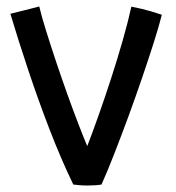

<svg xmlns="http://www.w3.org/2000/svg" viewBox="-20 -566 544 592"><path d="M385 -545.5Q419 -539 446.5 -530.8Q474 -522.5 479 -520.5Q470.5 -486.5 454.5 -436Q438.5 -385.5 418.2 -326.2Q398 -267 375.8 -206.5Q353.5 -146 332.2 -91.5Q311 -37 293 3Q276.5 6 249 6Q236.5 6 225.2 5Q214 4 206 3Q168 -75.5 132.8 -167Q97.5 -258.5 66.8 -350.8Q36 -443 12 -523.5Q21 -526 37.8 -530Q54.5 -534 72 -538.5Q89.5 -543 101 -546Q108.5 -514.5 122.5 -469.8Q136.5 -425 153.5 -374.2Q170.5 -323.5 188.2 -274Q206 -224.5 222 -183Q238 -141.5 249 -115.5Q264.5 -155.5 283.8 -209.8Q303 -264 322.5 -324Q342 -384 358.5 -441.8Q375 -499.5 385 -545.5Z"/></svg>

Font: Grandstander
Style: Regular
Weight: 400
Designer: Tyler Finck
Foundry: Etcetera Type Co
Version: Version 1.200; ttfautohint (v1.8.3)